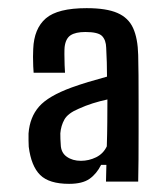

<svg xmlns="http://www.w3.org/2000/svg" viewBox="-20 -828 410 471"><path d="M149.5 -377Q100.5 -377 78.5 -398.8Q56.5 -420.5 50.5 -468Q50 -474.5 50 -483.2Q50 -492 50 -500.5Q53 -540.5 75.8 -566.5Q98.5 -592.5 156 -613.5Q174 -620 196.2 -626.8Q218.5 -633.5 242.5 -640Q242.5 -657.5 242 -675Q241.5 -692.5 240.5 -711Q240 -729.5 230.5 -739.5Q221 -749.5 189.5 -749.5Q165.5 -749.5 153.2 -741.5Q141 -733.5 138.5 -712.5Q138 -708 138 -694.8Q138 -681.5 138.5 -668.2Q139 -655 139.5 -649.5H62.5Q62 -654.5 61.5 -665.5Q61 -676.5 61 -688.8Q61 -701 61.5 -708Q63.5 -758 92.5 -783Q121.5 -808 192.5 -808Q241 -808 268 -796.2Q295 -784.5 306.5 -759.2Q318 -734 319 -693Q319.5 -673.5 319.8 -643Q320 -612.5 320 -577.2Q320 -542 320 -505.8Q320 -469.5 319.8 -437.2Q319.5 -405 319 -382.5H240Q240 -393.5 240.5 -403.8Q241 -414 241 -423.5H228Q217 -401.5 199.5 -389.2Q182 -377 149.5 -377ZM178.5 -433.5Q198 -433.5 215.8 -442.2Q233.5 -451 242 -469Q243 -500 243.2 -528.5Q243.5 -557 243.5 -584Q225 -580 207.5 -574.5Q190 -569 172.5 -561Q146.5 -550 138 -534.8Q129.5 -519.5 128 -501Q128 -496.5 128.2 -487.2Q128.5 -478 129 -473.5Q129.5 -453.5 143.8 -443.5Q158 -433.5 178.5 -433.5Z"/></svg>

Font: Big Shoulders Text Thin SemiBold
Style: Regular
Weight: 600
Version: Version 2.002